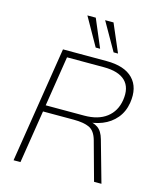

<svg xmlns="http://www.w3.org/2000/svg" viewBox="-134 -1032 952 1129"><g transform="rotate(15 342.0 -467.5)"><path d="M57 0 169 -705H434Q544 -705 595.5 -652Q647 -599 632 -504Q623 -448 590 -408.5Q557 -369 507 -349Q457 -329 397 -329L405 -337H413Q453 -337 480.5 -318Q508 -299 521 -252L592 0H547L482 -236Q467 -290 432.5 -306Q398 -322 337 -322H150L99 0ZM156 -361H390Q475 -361 526 -400Q577 -439 588 -509Q600 -586 559 -626Q518 -666 428 -666H204ZM461 -765 364 -935H415L488 -765ZM352 -765 256 -935H307L379 -765Z"/></g></svg>

Font: Mulish ExtraLight
Style: Italic
Weight: 200
Italic angle: -9°
Designer: Vernon Adams
Foundry: Vernon Adams
Version: Version 3.603